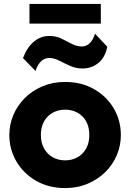

<svg xmlns="http://www.w3.org/2000/svg" viewBox="-20 -942 663 977"><path d="M311.5 15Q228 15 164 -21.8Q100 -58.5 63.8 -120Q27.5 -181.5 27.5 -255Q27.5 -308.5 48.2 -357.2Q69 -406 107 -443.8Q145 -481.5 197 -503.2Q249 -525 311.5 -525Q395 -525 459 -488.2Q523 -451.5 559 -390Q595 -328.5 595 -255Q595 -201.5 574.5 -152.8Q554 -104 516 -66.5Q478 -29 426 -7Q374 15 311.5 15ZM311.5 -126Q346.5 -126 374.5 -141.8Q402.5 -157.5 418.5 -186.5Q434.5 -215.5 434.5 -255Q434.5 -295 418.8 -323.8Q403 -352.5 375 -368.2Q347 -384 311.5 -384Q276 -384 248 -368.2Q220 -352.5 204 -323.8Q188 -295 188 -255Q188 -215.5 204.2 -186.5Q220.5 -157.5 248.5 -141.8Q276.5 -126 311.5 -126ZM160.5 -581 97 -646.5Q117.5 -700.5 152 -729.8Q186.5 -759 231.5 -759Q265 -759 292.8 -745.5Q320.5 -732 345.5 -718.8Q370.5 -705.5 396.5 -705.5Q419 -705.5 436 -721.5Q453 -737.5 463.5 -770.5L526 -704Q515 -649.5 480.5 -621.5Q446 -593.5 400 -593.5Q366 -593.5 336.8 -606.8Q307.5 -620 281.2 -633.5Q255 -647 230.5 -647Q207.5 -647 189.8 -630.8Q172 -614.5 160.5 -581ZM130 -822V-922H493V-822Z"/></svg>

Font: Geologica Roman
Style: Bold
Weight: 700
Designer: Sindre Bremnes, Frode Helland
Foundry: Monokrom Skriftforlag AS
Version: Version 1.010;gftools[0.9.28]